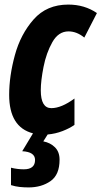

<svg xmlns="http://www.w3.org/2000/svg" viewBox="-20 -578 443 838"><path d="M105 240Q161 240 200.5 212.5Q240 185 240 119Q240 85 220 65Q200 45 169 39L188 9Q222 6 253 -6Q284 -18 305 -33V-148Q248 -106 204 -106Q158 -106 158 -184Q158 -225 170 -286Q182 -347 208.5 -394Q235 -441 279 -441Q315 -441 348 -414L403 -521Q349 -558 278 -558Q184 -558 127 -493.5Q70 -429 45 -337.5Q20 -246 20 -164Q20 -23 124 4L77 82Q133 85 133 120Q133 161 84 161Q56 161 28 154V230Q47 236 66 238Q85 240 105 240Z"/></svg>

Font: Noto Sans UI Condensed ExtraBold
Style: Italic
Weight: 800
Width: 3
Designer: Monotype Design Team
Foundry: Monotype Imaging Inc.
Version: 1.001